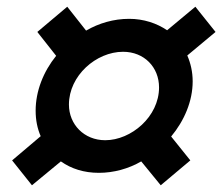

<svg xmlns="http://www.w3.org/2000/svg" viewBox="-20 -622 661 571"><path d="M180 -602 91 -527 147 -456C109 -409 86 -351 86 -293C86 -265 91 -240 101 -217L16 -145L75 -71L161 -142C192 -120 230 -108 274 -108C318 -108 362 -120 400 -142L458 -71L546 -145L489 -216C528 -263 553 -321 553 -380C553 -408 547 -434 537 -457L621 -527L561 -602L477 -532C446 -553 407 -566 364 -566C318 -566 274 -553 236 -531ZM346 -468C409 -468 453 -422 453 -362C453 -275 370 -205 293 -205C230 -205 185 -252 185 -311C185 -397 266 -468 346 -468Z"/></svg>

Font: Racing Sans One
Style: Regular
Weight: 400
Designer: Pablo Impallari, Rodrigo Fuenzalida
Foundry: Pablo Impallari, Rodrigo Fuenzalida
Version: Version 1.001